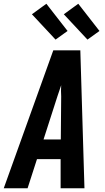

<svg xmlns="http://www.w3.org/2000/svg" viewBox="-41 -1003 561 1023"><path d="M-21 0 243 -735H387L409 0H282V-155H156L106 0ZM283 -260 285 -490Q284 -505 284 -519.5Q284 -534 285 -549Q280 -534 275 -519.5Q270 -505 265 -490L191 -260ZM425 -792 299 -927 376 -983 489 -838ZM255 -792 129 -927 206 -983 319 -838Z"/></svg>

Font: Iosevka SS18 Extrabold
Style: Italic
Weight: 800
Italic angle: -9°
Monospace: yes
Designer: Belleve Invis
Foundry: Belleve Invis
Version: Version 25.1.1; ttfautohint (v1.8.4)